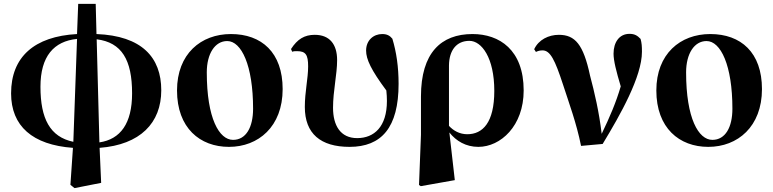

<svg xmlns="http://www.w3.org/2000/svg" viewBox="-20 -738 3974 987"><path d="M357 -9C237 -34 188 -128 188 -292C188 -449 257 -526 376 -538ZM342 212 363 229 500 202 492 22C701 6 809 -106 809 -274C809 -443 709 -554 476 -563L472 -718H382L376 -563C156 -551 37 -445 37 -258C37 -90 147 7 355 22ZM477 -536C606 -520 659 -430 659 -258C659 -103 599 -22 491 -6Z M1157 17C1308 17 1433 -87 1433 -280C1433 -468 1325 -563 1167 -563C1013 -563 890 -461 890 -273C890 -80 1008 17 1157 17ZM1178 -19C1107 -19 1043 -129 1043 -366C1043 -462 1085 -527 1148 -527C1221 -527 1281 -402 1281 -179C1281 -84 1245 -19 1178 -19Z M1777 17C1941 17 2029 -82 2029 -307C2029 -393 2018 -470 1997 -539C1984 -555 1969 -563 1945 -563C1900 -563 1862 -531 1862 -478C1862 -433 1888 -378 1966 -273C1968 -254 1969 -236 1969 -219C1969 -86 1903 -28 1816 -28C1730 -28 1692 -93 1692 -184C1692 -271 1713 -355 1713 -429C1713 -511 1674 -559 1598 -559C1545 -559 1509 -537 1476 -486L1482 -472C1490 -475 1498 -475 1507 -475C1551 -475 1564 -457 1564 -397C1564 -334 1547 -267 1547 -188C1547 -51 1628 17 1777 17Z M2134 213 2143 219 2318 188 2290 -57C2325 -13 2375 17 2439 17C2553 17 2672 -90 2672 -273C2672 -482 2547 -563 2409 -563C2247 -563 2144 -466 2144 -242V-45ZM2288 -91V-402C2289 -480 2327 -528 2393 -528C2456 -528 2521 -441 2521 -271C2521 -107 2461 -48 2382 -48C2343 -48 2311 -66 2288 -91Z M2967 12 3078 2C3169 -148 3280 -344 3280 -472C3280 -500 3279 -516 3273 -538C3256 -556 3241 -564 3216 -564C3163 -564 3134 -520 3134 -462C3134 -426 3148 -371 3171 -294C3147 -212 3115 -137 3073 -50C3060 -161 3036 -264 3013 -350C2979 -510 2936 -559 2853 -559C2800 -559 2749 -534 2726 -485L2735 -471C2745 -476 2756 -479 2769 -479C2809 -479 2833 -429 2874 -304C2905 -208 2943 -107 2967 12Z M3621 17C3772 17 3897 -87 3897 -280C3897 -468 3789 -563 3631 -563C3477 -563 3354 -461 3354 -273C3354 -80 3472 17 3621 17ZM3642 -19C3571 -19 3507 -129 3507 -366C3507 -462 3549 -527 3612 -527C3685 -527 3745 -402 3745 -179C3745 -84 3709 -19 3642 -19Z"/></svg>

Font: Source Han Serif KR Heavy
Style: Regular
Weight: 900
Designer: Ryoko NISHIZUKA 西塚涼子 (kana & ideographs); Frank Grießhammer (Latin, Greek & Cyrillic); Wenlong ZHANG 张文龙 (bopomofo); San
Foundry: Adobe
Version: Version 2.001;hotconv 1.1.0;makeotfexe 2.6.0